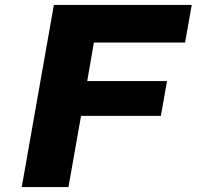

<svg xmlns="http://www.w3.org/2000/svg" viewBox="-20 -757 796 777"><path d="M68 0 198 -737H756L729 -585H360L333 -429H656L631 -288H308L257 0Z"/></svg>

Font: Tomorrow
Style: Bold Italic
Weight: 700
Italic angle: -10°
Designer: Tony de Marco, Monica Rizzolli
Foundry: Just in Type
Version: Version 2.002